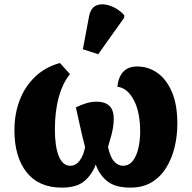

<svg xmlns="http://www.w3.org/2000/svg" viewBox="-20 -848 878 878"><path d="M263 10Q157 10 101.5 -60.5Q46 -131 46 -252Q46 -326 69.5 -388.5Q93 -451 139.5 -496Q186 -541 254 -560L300 -509Q267 -469 249 -404.5Q231 -340 231 -256Q231 -177 249 -133.5Q267 -90 301 -90Q327 -90 345 -114.5Q363 -139 369 -176Q356 -224 345.5 -273.5Q335 -323 327 -357Q349 -368 373 -375.5Q397 -383 423 -383Q459 -383 479.5 -364.5Q500 -346 500 -305Q500 -286 497.5 -269Q495 -252 489.5 -230.5Q484 -209 474 -176Q484 -129 502 -109.5Q520 -90 542 -90Q571 -90 588.5 -114Q606 -138 613.5 -173.5Q621 -209 621 -245Q621 -337 591 -392Q561 -447 517 -451Q520 -492 542 -518Q564 -544 608 -544Q657 -544 698.5 -515.5Q740 -487 765.5 -429Q791 -371 791 -282Q791 -227 778.5 -175Q766 -123 740 -81Q714 -39 673.5 -14.5Q633 10 576 10Q505 10 468.5 -21Q432 -52 418 -96Q402 -51 366.5 -20.5Q331 10 263 10ZM429 -600 359 -623 387 -772Q395 -814 423 -824Q451 -834 486 -821Q521 -808 548 -779V-767Z"/></svg>

Font: Noto Serif Black
Style: Regular
Weight: 900
Designer: Monotype Design Team
Foundry: Monotype Imaging Inc.
Version: Version 2.014; ttfautohint (v1.8.4.7-5d5b)